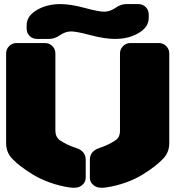

<svg xmlns="http://www.w3.org/2000/svg" viewBox="-20 -910 855 936"><path d="M219.2 -720.2H161.1Q139.2 -720.2 124.5 -734.6Q109.9 -749 109.9 -771V-787.1Q109.9 -816.4 129.9 -837.9Q150.9 -860.4 188.5 -875.2Q226.1 -890.1 273.9 -890.1Q323.7 -890.1 392.3 -871.6Q460.9 -853 487.8 -853Q515.6 -853 542 -871.1Q569.8 -890.1 594.2 -890.1H653.8Q675.8 -890.1 690.4 -875.5Q705.1 -860.8 705.1 -838.9V-823.2Q705.1 -793.5 685.1 -772Q664.1 -749.5 626.7 -734.9Q589.4 -720.2 541 -720.2Q491.2 -720.2 421.9 -738.5Q352.5 -756.8 327.1 -756.8Q299.3 -756.8 272.9 -738.8Q246.1 -720.2 219.2 -720.2ZM41 -134.8Q9.8 -166 9.8 -212.9V-648.9Q9.8 -670.4 24.7 -685.3Q39.6 -700.2 61 -700.2H199.2Q220.7 -700.2 235.4 -685.3Q250 -670.4 250 -648.9V-272.9Q250 -242.2 272 -226.1Q305.2 -203.6 350.1 -189Q397.9 -173.8 397.9 -130.9V-44.9Q397.9 -19.5 377 -4.9Q356 9.8 319.8 3.9Q269.5 -3.4 222.4 -20.5Q175.3 -37.6 140.4 -59.1Q105.5 -80.6 82 -98.6Q58.6 -116.7 41 -134.8ZM773.9 -134.8Q756.3 -116.7 733.2 -98.6Q710 -80.6 675 -58.8Q640.1 -37.1 593.3 -20.3Q546.4 -3.4 496.1 3.9Q460 9.8 439 -4.9Q418 -19.5 418 -44.9V-130.9Q418 -173.8 465.8 -189Q508.8 -203.1 543 -226.1Q564.9 -240.2 564.9 -272.9V-648.9Q564.9 -670.4 579.8 -685.3Q594.7 -700.2 616.2 -700.2H753.9Q775.4 -700.2 790.3 -685.3Q805.2 -670.4 805.2 -648.9V-212.9Q805.2 -166 773.9 -134.8Z"/></svg>

Font: Nastup Soft
Style: Regular
Weight: 400
Designer: Maksym Kobuzan
Foundry: Zakznak
Version: Version 1.020;hotconv 1.0.109;makeotfexe 2.5.65596